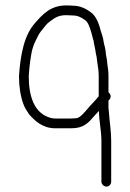

<svg xmlns="http://www.w3.org/2000/svg" viewBox="-20 -545 480 708"><path d="M344 -190C334.8 -179.3 331.3 -174.3 321 -164C309.3 -152.3 298 -137 286 -125C279.1 -118.1 270.2 -109 260 -109C254 -108.3 248 -108 242 -108H183C177.7 -108 172 -108.8 166 -110.5C106.7 -127 86 -188.8 86 -264C87.4 -281.7 88.4 -300.2 91 -317L95 -343C97.7 -360.9 103.4 -378.7 111 -394L123 -418C127.7 -425.3 132.3 -431.7 137 -437C147.6 -449.9 151.1 -456.5 163 -465C180.5 -478.1 193.6 -489 224 -489C232 -489 240 -488.7 248 -488C268.8 -488 282.6 -478.9 295 -470C306.7 -461.3 313.3 -436.5 318 -421L323 -401C325 -396.3 326 -392 326 -388L330 -368C332.7 -358.5 332.7 -346.9 336 -337L338 -321C339.8 -304.5 344 -287 344 -268ZM369 -359C367.8 -370.6 363.6 -380.8 362 -392C360.5 -406.9 355.8 -415.9 352 -430C345.6 -455.7 334.7 -485.4 316 -499C299.6 -511.3 277.7 -524 249 -524C241 -524.7 232.7 -525 224 -525C166.6 -525 137.1 -492 110 -461C69.2 -416.1 55.7 -345.2 50 -265C50 -225.8 55.5 -190.8 66 -162C71 -147 79.7 -135.7 87 -124C108.2 -99.3 137.5 -72 183 -72H242C276.2 -72 294 -82 312 -100L330 -120C335.3 -126 340.3 -131.3 345 -136C345 -98.7 354 -63 354 -25V125C354 134.5 362.9 143 372.5 143C382.2 143 390 134.5 390 125V-25C390 -60.2 384.6 -91.8 382 -126L380 -148V-174C384.1 -178.1 388 -182.3 388 -189.5C388 -196.7 384.1 -200.9 380 -205V-268C380 -282.5 377.4 -295.7 376 -308L374 -326C373.3 -331.3 372.3 -336.7 371 -342C371 -347.3 369 -353.7 369 -359Z"/></svg>

Font: CiSf OpenHand
Style: Regular
Weight: 400
Foundry: Cannot Into Space Fonts
Version: Version 0.7892